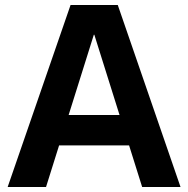

<svg xmlns="http://www.w3.org/2000/svg" viewBox="-20 -750 755 770"><path d="M10.7 0 263 -730H452.3L704 0H550.1L358.3 -610.7H356.3L164.6 0ZM157.7 -167V-288.7H557.7V-167Z"/></svg>

Font: M PLUS 2 Thin
Style: Regular
Weight: 100
Designer: Coji Morishita
Foundry: UNDERFOREST DESIGN
Version: Version 1.001